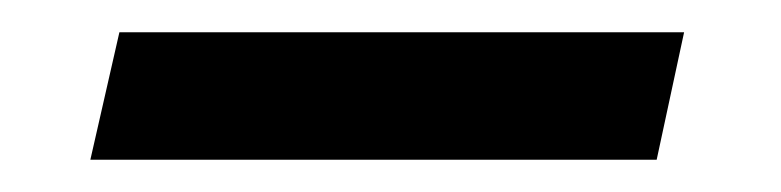

<svg xmlns="http://www.w3.org/2000/svg" viewBox="-20 -99 484 119"><path d="M404 -79 387 0H36L54 -79Z"/></svg>

Font: Lobster 1.4
Style: Regular
Weight: 400
Designer: Pablo Impallari
Foundry: Pablo Impallari. www.impallari.com
Version: Version 1.4